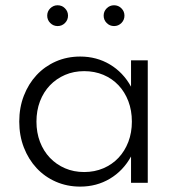

<svg xmlns="http://www.w3.org/2000/svg" viewBox="-20 -695 666 730"><path d="M53.2 -232.7Q53.2 -285.9 70.7 -331.1Q88.2 -376.4 119.1 -409.5Q150 -442.7 192.5 -461.4Q235 -480 285 -480Q347.3 -480 397.7 -450Q448.2 -420 478.2 -365.5V-465.5H541.8V0H478.2V-100Q448.2 -45.5 397.7 -15.5Q347.3 14.5 285 14.5Q235 14.5 192.5 -4.1Q150 -22.7 119.1 -55.9Q88.2 -89.1 70.7 -134.3Q53.2 -179.5 53.2 -232.7ZM118.6 -232.7Q118.6 -190.9 132 -155.7Q145.5 -120.5 169.8 -95Q194.1 -69.5 227.3 -55.2Q260.5 -40.9 300 -40.9Q339.5 -40.9 373 -55.2Q406.4 -69.5 430.5 -95Q454.5 -120.5 468 -155.7Q481.4 -190.9 481.4 -232.7Q481.4 -275 468 -310.2Q454.5 -345.5 430.5 -370.9Q406.4 -396.4 373 -410.5Q339.5 -424.5 300 -424.5Q260.5 -424.5 227.3 -410.2Q194.1 -395.9 169.8 -370.5Q145.5 -345 132 -309.8Q118.6 -274.5 118.6 -232.7ZM413.6 -595.9Q397.3 -595.9 385.7 -607.5Q374.1 -619.1 374.1 -635.5Q374.1 -651.8 385.7 -663.4Q397.3 -675 413.6 -675Q430 -675 441.6 -663.4Q453.2 -651.8 453.2 -635.5Q453.2 -619.1 441.6 -607.5Q430 -595.9 413.6 -595.9ZM199.1 -595.9Q182.7 -595.9 171.1 -607.5Q159.5 -619.1 159.5 -635.5Q159.5 -651.8 171.1 -663.4Q182.7 -675 199.1 -675Q215.5 -675 227 -663.4Q238.6 -651.8 238.6 -635.5Q238.6 -619.1 227 -607.5Q215.5 -595.9 199.1 -595.9Z"/></svg>

Font: Spartan
Style: Regular
Weight: 400
Designer: Matt Bailey, Mirko Velimirovic
Foundry: Matt Bailey
Version: Version 1.005